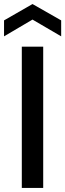

<svg xmlns="http://www.w3.org/2000/svg" viewBox="-37 -931 323 951"><path d="M71 0V-700H177V0ZM-17 -751V-830L124 -911L266 -830V-751L124 -834Z"/></svg>

Font: Ultramarine Medium
Style: Regular
Weight: 500
Designer: Colophon Foundry, Jonny Pinhorn
Foundry: Colophon Foundry
Version: Version 1.200; ttfautohint (v1.8.3)